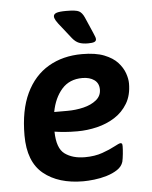

<svg xmlns="http://www.w3.org/2000/svg" viewBox="-52 -762 643 813"><g transform="rotate(-5 269.5 -355.5)"><path d="M340 -573Q317 -573 302 -579Q287 -585 274 -601L237 -648Q218 -671 212 -681.5Q206 -692 206 -699Q206 -709 218 -713.5Q230 -718 260 -718Q301 -718 314 -711Q327 -704 336 -684L366 -615Q370 -605 372.5 -599Q375 -593 375 -588Q375 -580 367 -576.5Q359 -573 340 -573ZM310 -530Q368 -530 404.5 -515.5Q441 -501 461 -479Q481 -457 489.5 -433Q498 -409 498 -389Q498 -339 477 -304Q456 -269 422 -247.5Q388 -226 346.5 -216Q305 -206 263 -206Q232 -206 208.5 -208Q185 -210 166 -213Q167 -142 200 -118Q233 -94 285 -94Q327 -94 359.5 -105.5Q392 -117 413 -128.5Q434 -140 440 -140Q443 -140 445.5 -138Q448 -136 448 -127Q448 -114 446 -94Q444 -74 441 -61Q435 -41 415.5 -28Q396 -15 369.5 -7Q343 1 316 4Q289 7 270 7Q164 7 101 -44.5Q38 -96 38 -208Q38 -315 72 -386.5Q106 -458 167.5 -494Q229 -530 310 -530ZM303 -429Q248 -429 215.5 -392Q183 -355 172 -296H228Q264 -296 297 -304Q330 -312 351.5 -329.5Q373 -347 373 -374Q373 -401 353.5 -415Q334 -429 303 -429Z"/></g></svg>

Font: Asap SemiBold
Style: Italic
Weight: 600
Italic angle: -6°
Designer: Pablo Cosgaya
Foundry: Omnibus-Type
Version: Version 3.001; ttfautohint (v1.8.3)